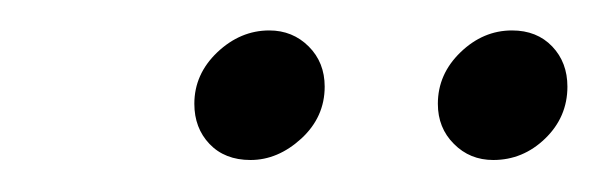

<svg xmlns="http://www.w3.org/2000/svg" viewBox="-20 -702 384 123"><path d="M140.5 -599.5Q158 -599.5 173 -613.2Q188 -627 188 -646.5Q188 -662 177.8 -672.2Q167.5 -682.5 152.5 -682.5Q134 -682.5 119.2 -668.5Q104.5 -654.5 104.5 -635.5Q104.5 -620 114.2 -609.8Q124 -599.5 140.5 -599.5ZM296 -599.5Q315 -599.5 329.2 -613.2Q343.5 -627 343.5 -646.5Q343.5 -662 333.8 -672.2Q324 -682.5 308 -682.5Q289.5 -682.5 275 -668.5Q260.5 -654.5 260.5 -635.5Q260.5 -620 270.8 -609.8Q281 -599.5 296 -599.5Z"/></svg>

Font: Anybody Condensed
Style: Bold Italic
Weight: 700
Width: 3
Italic angle: -10°
Version: Version 1.113;gftools[0.9.25]